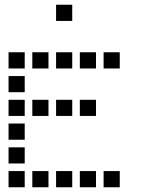

<svg xmlns="http://www.w3.org/2000/svg" viewBox="-20 -804 640 808"><path d="M217 -784Q216 -784 216 -784Q216 -784 216 -783V-717Q216 -716 216 -716Q216 -716 217 -716H283Q284 -716 284 -716Q284 -716 284 -717V-783Q284 -784 284 -784Q284 -784 283 -784ZM17 -584Q16 -584 16 -584Q16 -584 16 -583V-517Q16 -516 16 -516Q16 -516 17 -516H83Q84 -516 84 -516Q84 -516 84 -517V-583Q84 -584 84 -584Q84 -584 83 -584ZM117 -584Q116 -584 116 -584Q116 -584 116 -583V-517Q116 -516 116 -516Q116 -516 117 -516H183Q184 -516 184 -516Q184 -516 184 -517V-583Q184 -584 184 -584Q184 -584 183 -584ZM217 -584Q216 -584 216 -584Q216 -584 216 -583V-517Q216 -516 216 -516Q216 -516 217 -516H283Q284 -516 284 -516Q284 -516 284 -517V-583Q284 -584 284 -584Q284 -584 283 -584ZM317 -584Q316 -584 316 -584Q316 -584 316 -583V-517Q316 -516 316 -516Q316 -516 317 -516H383Q384 -516 384 -516Q384 -516 384 -517V-583Q384 -584 384 -584Q384 -584 383 -584ZM417 -584Q416 -584 416 -584Q416 -584 416 -583V-517Q416 -516 416 -516Q416 -516 417 -516H483Q484 -516 484 -516Q484 -516 484 -517V-583Q484 -584 484 -584Q484 -584 483 -584ZM17 -484Q16 -484 16 -484Q16 -484 16 -483V-417Q16 -416 16 -416Q16 -416 17 -416H83Q84 -416 84 -416Q84 -416 84 -417V-483Q84 -484 84 -484Q84 -484 83 -484ZM17 -384Q16 -384 16 -384Q16 -384 16 -383V-317Q16 -316 16 -316Q16 -316 17 -316H83Q84 -316 84 -316Q84 -316 84 -317V-383Q84 -384 84 -384Q84 -384 83 -384ZM117 -384Q116 -384 116 -384Q116 -384 116 -383V-317Q116 -316 116 -316Q116 -316 117 -316H183Q184 -316 184 -316Q184 -316 184 -317V-383Q184 -384 184 -384Q184 -384 183 -384ZM217 -384Q216 -384 216 -384Q216 -384 216 -383V-317Q216 -316 216 -316Q216 -316 217 -316H283Q284 -316 284 -316Q284 -316 284 -317V-383Q284 -384 284 -384Q284 -384 283 -384ZM317 -384Q316 -384 316 -384Q316 -384 316 -383V-317Q316 -316 316 -316Q316 -316 317 -316H383Q384 -316 384 -316Q384 -316 384 -317V-383Q384 -384 384 -384Q384 -384 383 -384ZM17 -284Q16 -284 16 -284Q16 -284 16 -283V-217Q16 -216 16 -216Q16 -216 17 -216H83Q84 -216 84 -216Q84 -216 84 -217V-283Q84 -284 84 -284Q84 -284 83 -284ZM17 -184Q16 -184 16 -184Q16 -184 16 -183V-117Q16 -116 16 -116Q16 -116 17 -116H83Q84 -116 84 -116Q84 -116 84 -117V-183Q84 -184 84 -184Q84 -184 83 -184ZM17 -84Q16 -84 16 -84Q16 -84 16 -83V-17Q16 -16 16 -16Q16 -16 17 -16H83Q84 -16 84 -16Q84 -16 84 -17V-83Q84 -84 84 -84Q84 -84 83 -84ZM117 -84Q116 -84 116 -84Q116 -84 116 -83V-17Q116 -16 116 -16Q116 -16 117 -16H183Q184 -16 184 -16Q184 -16 184 -17V-83Q184 -84 184 -84Q184 -84 183 -84ZM217 -84Q216 -84 216 -84Q216 -84 216 -83V-17Q216 -16 216 -16Q216 -16 217 -16H283Q284 -16 284 -16Q284 -16 284 -17V-83Q284 -84 284 -84Q284 -84 283 -84ZM317 -84Q316 -84 316 -84Q316 -84 316 -83V-17Q316 -16 316 -16Q316 -16 317 -16H383Q384 -16 384 -16Q384 -16 384 -17V-83Q384 -84 384 -84Q384 -84 383 -84ZM417 -84Q416 -84 416 -84Q416 -84 416 -83V-17Q416 -16 416 -16Q416 -16 417 -16H483Q484 -16 484 -16Q484 -16 484 -17V-83Q484 -84 484 -84Q484 -84 483 -84Z"/></svg>

Font: Doto SemiBold
Style: Regular
Weight: 600
Monospace: yes
Version: Version 1.000